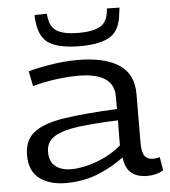

<svg xmlns="http://www.w3.org/2000/svg" viewBox="-54 -818 778 878"><g transform="rotate(-5 334.5 -379.5)"><path d="M47 -132Q47 -202 93 -237Q139 -272 234 -286Q329 -300 475 -307V-365Q476 -474 310 -474Q266 -474 211.5 -467Q157 -460 102 -445L88 -514Q144 -529 202.5 -537.5Q261 -546 314 -546Q438 -546 504.5 -502.5Q571 -459 570 -366L569 -143Q569 -98 582.5 -82Q596 -66 620 -66Q627 -66 635 -67Q643 -68 651 -71L661 -9Q628 10 587 10Q543 10 515.5 -11Q488 -32 481 -84Q431 -46 364 -18Q297 10 211 10Q141 10 94 -24Q47 -58 47 -132ZM144 -138Q144 -94 171 -72.5Q198 -51 244 -51Q297 -51 361 -74.5Q425 -98 474 -140L475 -255Q371 -251 297 -242Q223 -233 183.5 -209.5Q144 -186 144 -138ZM332 -608Q241 -608 194 -635Q147 -662 139 -738Q137 -750 137 -768L194 -769Q194 -764 194.5 -759.5Q195 -755 196 -750Q202 -705 234.5 -687Q267 -669 332 -669Q396 -669 428.5 -687Q461 -705 467 -750Q468 -755 468.5 -759.5Q469 -764 469 -769L527 -768Q526 -760 525 -752Q524 -744 523 -737Q515 -663 469.5 -635.5Q424 -608 332 -608Z"/></g></svg>

Font: Georama Extended
Style: Regular
Weight: 400
Width: 7
Designer: Jean-Baptiste Levee
Foundry: Production Type
Version: Version 1.000